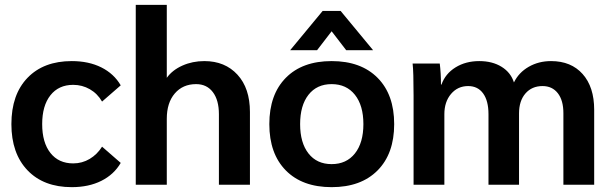

<svg xmlns="http://www.w3.org/2000/svg" viewBox="-20 -762 2524 792"><path d="M27 -250Q27 -372 93.5 -441Q160 -510 276 -510Q346 -510 398 -484Q450 -458 478 -410L401 -343Q382 -376 350.5 -394Q319 -412 282 -412Q222 -412 188 -369Q154 -326 154 -250Q154 -174 188 -131Q222 -88 282 -88Q319 -88 350 -106.5Q381 -125 401 -157L478 -90Q450 -42 398 -16Q346 10 276 10Q160 10 93.5 -59.5Q27 -129 27 -250Z M540 -742H668V-441Q691 -473 732.5 -491.5Q774 -510 823 -510Q908 -510 959.5 -454Q1011 -398 1011 -300V0H883V-291Q883 -349 858 -382Q833 -415 789 -415Q734 -415 701 -376.5Q668 -338 668 -272V0H540Z M1091 0ZM1091 -250Q1091 -372 1159 -441Q1227 -510 1348 -510Q1469 -510 1537.5 -441Q1606 -372 1606 -250Q1606 -128 1537.5 -59Q1469 10 1348 10Q1227 10 1159 -59Q1091 -128 1091 -250ZM1479 -250Q1479 -327 1444 -371Q1409 -415 1348 -415Q1287 -415 1252.5 -371Q1218 -327 1218 -250Q1218 -173 1252.5 -129Q1287 -85 1348 -85Q1409 -85 1444 -129Q1479 -173 1479 -250ZM1311 -717H1385L1519 -555H1408L1348 -633L1288 -555H1177Z M1686 -367Q1686 -467 1682 -500H1794Q1799 -460 1799 -413H1801Q1817 -458 1859 -484Q1901 -510 1957 -510Q2011 -510 2049 -486.5Q2087 -463 2100 -422Q2120 -463 2161 -486.5Q2202 -510 2253 -510Q2336 -510 2383.5 -456.5Q2431 -403 2431 -309V0H2304V-295Q2304 -348 2281 -377.5Q2258 -407 2218 -407Q2174 -407 2147.5 -376.5Q2121 -346 2121 -294V0H1995V-291Q1995 -346 1973 -376.5Q1951 -407 1911 -407Q1868 -407 1840.5 -374.5Q1813 -342 1813 -291V0H1686Z"/></svg>

Font: Sarabun
Style: Bold
Weight: 700
Designer: Suppakit Chalermlarp | Katatrad Co.,Ltd.
Foundry: Cadson Demak Co.,Ltd.
Version: Version 1.000; ttfautohint (v1.6)